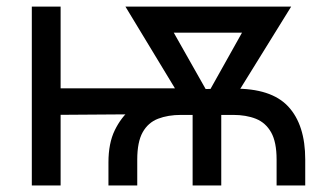

<svg xmlns="http://www.w3.org/2000/svg" viewBox="-20 -566 998 586"><path d="M311 0V-70.3Q311 -128.9 330.3 -168.5Q349.6 -208 379.2 -232.9Q408.7 -257.8 440.7 -270.8Q472.7 -283.7 498.8 -288.6Q524.9 -293.5 536.6 -293.5L691.4 -295.4Q807.6 -296.9 859.6 -241Q911.6 -185.1 911.6 -79.1V0H824.2V-79.1Q824.2 -132.3 807.6 -161.9Q791 -191.4 761.2 -203.4Q731.4 -215.3 691.4 -215.3H532.7Q492.7 -215.3 462.4 -203.6Q432.1 -191.9 415.5 -162.4Q398.9 -132.8 398.9 -79.1V0ZM77.1 0V-545.9H165V0ZM130.4 -215.3V-296.4H551.3V-218.3ZM567.9 0V-281.7H655.3V0ZM560.1 -220.2 362.8 -545.9H465.3L639.6 -237.8L629.4 -220.2ZM600.1 -220.2 592.3 -240.7 763.2 -545.9H868.7L667 -220.2ZM440.4 -466.3V-545.9H807.1V-466.3Z"/></svg>

Font: Inter Variable LoSnoCo
Style: Regular
Weight: 400
Designer: Rasmus Andersson
Foundry: rsms
Version: Version 4.000;git-a52131595; featfreeze: case,dlig,ss01,ss02